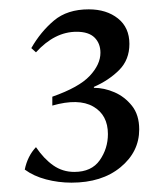

<svg xmlns="http://www.w3.org/2000/svg" viewBox="-20 -752 352 411"><path d="M181 -566V-564Q203 -564 225 -554.5Q247 -545 262.5 -525.5Q278 -506 278 -475Q278 -427 238 -394Q198 -361 133 -361Q105 -361 78.5 -368Q52 -375 33 -389Q39 -418 57 -437Q74 -412 94 -398Q114 -384 139 -384Q176 -384 193.5 -409Q211 -434 211 -465Q211 -506 179.5 -524Q148 -542 92 -526V-545Q149 -565 172 -589.5Q195 -614 195 -639Q195 -659 182.5 -671.5Q170 -684 144 -684Q97 -684 57 -640L47 -649Q67 -684 95.5 -708Q124 -732 170 -732Q208 -732 232.5 -712.5Q257 -693 257 -658Q257 -624 235 -602Q213 -580 181 -566Z"/></svg>

Font: Bona Nova SC
Style: Regular
Weight: 400
Designer: Mateusz Machalski
Foundry: Capitalics
Version: Version 4.001; ttfautohint (v1.8.4.7-5d5b)